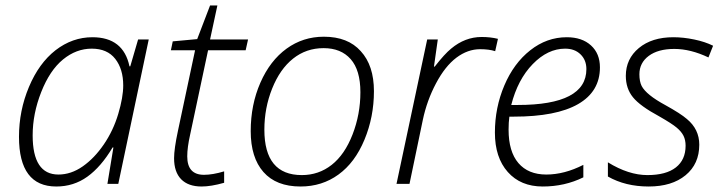

<svg xmlns="http://www.w3.org/2000/svg" viewBox="-20 -676 2647 706"><path d="M187 9.8Q49.8 9.8 49.8 -172.9Q49.8 -269 86.4 -356.2Q123 -443.4 184.1 -491.2Q246.1 -539.1 319.8 -539.1Q433.6 -539.1 456.1 -432.1H459L487.8 -530.8H526.9L415 0H375L397 -133.8H394Q351.6 -62.5 301.3 -26.4Q251 9.8 187 9.8ZM100.1 -178.2Q100.1 -34.2 194.8 -34.2Q241.2 -34.2 284.2 -64.2Q327.1 -94.2 361.8 -145Q396.5 -195.8 414.8 -257.1Q433.1 -318.4 433.1 -361.8Q433.1 -421.9 403.8 -459.5Q374.5 -497.1 317.4 -497.1Q260.3 -497.1 211.7 -457.3Q163.1 -417.5 131.6 -337.6Q100.1 -257.8 100.1 -178.2Z M668.5 -101.1Q668.5 -33.2 730 -33.2Q762.2 -33.2 804.2 -45.9V-3.9Q755.9 9.8 721.2 9.8Q672.4 9.8 646.2 -16.8Q620.1 -43.5 620.1 -94.2Q620.1 -128.4 634.3 -194.8L697.3 -491.2H608.4L615.2 -523.9L705.1 -532.2L752.4 -655.8H779.3L752.4 -530.8H892.1L883.3 -491.2H745.1L679.2 -181.2Q668.5 -133.8 668.5 -101.1Z M1170.9 -541Q1259.3 -541 1306.6 -487.8Q1355 -435.1 1355 -340.6Q1355 -246.1 1320.1 -162.1Q1285.2 -78.1 1224.6 -34.2Q1164.1 9.8 1085 9.8Q995.6 9.8 948.7 -43.5Q901.9 -96.7 901.9 -193.8Q901.9 -291 937.5 -372.1Q973.1 -453.1 1033.7 -497.1Q1094.2 -541 1170.9 -541ZM952.1 -199.2Q952.1 -32.2 1089.8 -32.2Q1151.9 -32.2 1199.7 -69.8Q1247.6 -107.4 1276.4 -181.6Q1305.2 -255.9 1305.2 -336.9Q1305.2 -418 1269.5 -458.5Q1233.9 -499 1169.9 -499Q1106 -499 1057.6 -460.4Q1009.3 -421.9 980.7 -350.3Q952.1 -278.8 952.1 -199.2Z M1751 -540Q1783.7 -540 1811 -533.2L1800.8 -487.8Q1778.3 -495.1 1745.6 -495.1Q1699.7 -495.1 1658.2 -463.9Q1616.7 -432.6 1583.3 -369.6Q1549.8 -306.6 1534.7 -234.9L1485.8 0H1438L1550.8 -530.8H1589.8L1575.7 -431.2H1578.6Q1614.7 -477.5 1638.7 -497.1Q1689.9 -540 1751 -540Z M2125 -23.9Q2056.6 9.8 1975.6 9.8Q1894.5 9.8 1847.2 -43.5Q1799.8 -96.7 1799.8 -188.5Q1799.8 -280.3 1834.5 -361.8Q1869.1 -443.4 1929.9 -491.2Q1990.7 -539.1 2064 -539.1Q2120.1 -539.1 2153.1 -509Q2186 -479 2186 -428.2Q2186 -339.4 2105.7 -293.2Q2025.4 -247.1 1869.1 -247.1H1853Q1850.1 -226.1 1850.1 -199.2Q1850.1 -118.7 1886.2 -76.4Q1922.4 -34.2 1988.8 -34.2Q2055.2 -34.2 2125 -69.8ZM1883.8 -290Q2136.2 -290 2136.2 -421.9Q2136.2 -455.1 2114.7 -476.1Q2093.3 -497.1 2058.1 -497.1Q1994.1 -497.1 1939 -440.4Q1883.8 -383.8 1859.9 -290Z M2585 -464.8Q2519 -496.1 2459.5 -496.1Q2399.9 -496.1 2365.5 -470.5Q2331.1 -444.8 2331.1 -402.8Q2331.1 -376.5 2339.4 -359.9Q2356 -327.6 2427.2 -289.1Q2482.9 -258.3 2505.9 -238.3Q2551.3 -200.7 2551.3 -144Q2551.3 -73.2 2501 -31.7Q2450.7 9.8 2365.2 9.8Q2279.8 9.8 2215.3 -26.9V-79.1Q2291.5 -32.2 2360.4 -32.2Q2429.2 -32.2 2465.1 -60.3Q2501 -88.4 2501 -140.1Q2501 -161.1 2493.4 -176.5Q2485.8 -191.9 2468.5 -206.5Q2451.2 -221.2 2404.3 -248Q2333.5 -286.1 2307.4 -318.4Q2281.2 -350.6 2281.2 -397Q2281.2 -459.5 2329.1 -499.3Q2377 -539.1 2456.1 -539.1Q2492.7 -539.1 2532.7 -530.8Q2572.8 -522.5 2602.1 -507.8Z"/></svg>

Font: Open Sans Hebrew Light
Style: Italic
Weight: 300
Italic angle: -12°
Foundry: Ascender Corporation, Yanek Iontef
Version: Version 2.001;PS 002.001;hotconv 1.0.70;makeotf.lib2.5.58329